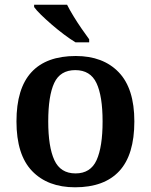

<svg xmlns="http://www.w3.org/2000/svg" viewBox="-20 -786 641 816"><path d="M299 10Q183 10 116.5 -59Q50 -128 50 -270Q50 -410 113.5 -479Q177 -548 302 -548Q418 -548 484.5 -479Q551 -410 551 -270Q551 -128 487 -59Q423 10 299 10ZM301 -49Q365 -49 390.5 -105.5Q416 -162 416 -270Q416 -378 390 -433Q364 -488 300 -488Q236 -488 210.5 -433.5Q185 -379 185 -270Q185 -162 211 -105.5Q237 -49 301 -49ZM301 -606Q278 -620 252 -639.5Q226 -659 200.5 -681Q175 -703 154.5 -723Q134 -743 125 -756V-766H265Q276 -744 292.5 -717Q309 -690 327 -664Q345 -638 359 -619V-606Z"/></svg>

Font: Noto Nastaliq Urdu SemiBold
Style: Regular
Weight: 600
Version: Version 3.007